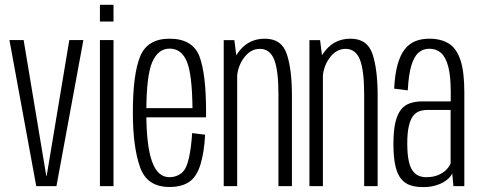

<svg xmlns="http://www.w3.org/2000/svg" viewBox="-20 -760 1956 784"><path d="M128 0H210.5L320.5 -596.5H263L170.5 -41.5H169L76.5 -596.5H18.5Z M388 0H443.5V-596.5H388ZM388 -740.5V-672H443.5V-740.5Z M672 3.5V-36.5Q623 -36.5 600.5 -101.5Q577.5 -166 577.5 -300Q577.5 -451 601.5 -506Q625.5 -561.5 672.5 -561.5Q721.5 -561.5 743.5 -507.5Q764.5 -455 766 -318.5H570V-281H821Q821.5 -291 821.5 -301Q821.5 -459.5 794 -531Q765.5 -602 672.5 -602Q582 -602 552.5 -530Q522.5 -457.5 522.5 -300Q522.5 -161.5 551.5 -78.5Q579.5 3.5 672 3.5ZM672 -36.5V3.5Q721.5 3.5 752 -17Q782.5 -37 798.5 -88Q814 -138.5 817.5 -210L764.5 -216.5Q761.5 -161.5 751.5 -115Q741.5 -69 720.5 -52.5Q699.5 -36.5 672 -36.5Z M893.5 0H948.5V-505.5L937 -596H893.5ZM1117 0H1172V-371Q1172 -477 1151 -539.5Q1130 -602 1061.5 -602Q999.5 -602 960.8 -556.2Q922 -510.5 922 -453.5L947.5 -433.5Q947.5 -484 974.8 -522.2Q1002 -560.5 1041 -560.5Q1082 -560.5 1099.5 -516.8Q1117 -473 1117 -375Z M1243.5 0H1298.5V-505.5L1287 -596H1243.5ZM1467 0H1522V-371Q1522 -477 1501 -539.5Q1480 -602 1411.5 -602Q1349.5 -602 1310.8 -556.2Q1272 -510.5 1272 -453.5L1297.5 -433.5Q1297.5 -484 1324.8 -522.2Q1352 -560.5 1391 -560.5Q1432 -560.5 1449.5 -516.8Q1467 -473 1467 -375Z M1707 4Q1734 4 1754.5 -1.5Q1775 -7 1789.8 -15.5Q1804.5 -24 1813.8 -33.5Q1823 -43 1826.5 -52L1831.5 0H1876V-384Q1876 -467 1860.2 -514.5Q1844.5 -562 1812.8 -582Q1781 -602 1733 -602Q1701.5 -602 1676.2 -592Q1651 -582 1632.8 -558.8Q1614.5 -535.5 1603.5 -496.2Q1592.5 -457 1589.5 -398L1645 -391Q1648.5 -455 1659.5 -492Q1670.5 -529 1689 -545Q1707.5 -561 1733 -561Q1761.5 -561 1780.8 -544Q1800 -527 1810.2 -488.5Q1820.5 -450 1820.5 -385V-346H1705.5Q1677 -346 1654.5 -338.5Q1632 -331 1617 -311.8Q1602 -292.5 1594.2 -259Q1586.5 -225.5 1586.5 -172Q1586.5 -117.5 1594.5 -82.8Q1602.5 -48 1618.2 -29.2Q1634 -10.5 1656.2 -3.2Q1678.5 4 1707 4ZM1720.5 -36.5Q1704 -36.5 1690 -42.2Q1676 -48 1665.2 -62.5Q1654.5 -77 1648.8 -104Q1643 -131 1643 -174.5Q1643 -217 1649.2 -244.2Q1655.5 -271.5 1666.2 -285.8Q1677 -300 1691.8 -305.5Q1706.5 -311 1724 -311H1820V-93Q1815.5 -80.5 1802.8 -67.2Q1790 -54 1769.2 -45.2Q1748.5 -36.5 1720.5 -36.5Z"/></svg>

Font: Anybody Condensed Light
Style: Regular
Weight: 300
Width: 3
Designer: Tyler Finck
Foundry: Etcetera Type Company
Version: Version 1.113;gftools[0.9.25]